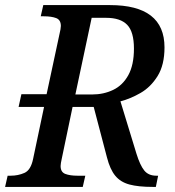

<svg xmlns="http://www.w3.org/2000/svg" viewBox="-47 -734 687 754"><path d="M-27 0 -17 -44H-5Q24 -44 49 -55Q74 -66 83 -110L126 -314H26L37 -364H136L187 -602Q189 -610 190.5 -618.5Q192 -627 192 -632Q192 -656 173.5 -663Q155 -670 125 -670H113L123 -714H385Q599 -714 599 -548Q599 -479 572 -435.5Q545 -392 505 -369Q465 -346 426 -336L489 -130Q503 -85 519.5 -64.5Q536 -44 567 -44H574L565 0H553Q496 0 461 -9.5Q426 -19 405.5 -44Q385 -69 373 -116L321 -314H238L196 -113Q191 -91 191 -82Q191 -58 209.5 -51Q228 -44 257 -44H288L278 0ZM315 -363Q360 -363 397.5 -381Q435 -399 457 -439Q479 -479 479 -543Q479 -609 452.5 -636.5Q426 -664 370 -664H313L249 -363Z"/></svg>

Font: Noto Serif SemiCondensed Medium
Style: Italic
Weight: 500
Width: 4
Italic angle: -12°
Designer: Monotype Design Team
Foundry: Monotype Imaging Inc.
Version: Version 2.013